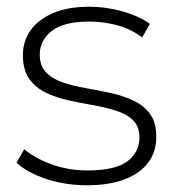

<svg xmlns="http://www.w3.org/2000/svg" viewBox="-20 -546 518 570"><path d="M238 4Q173 4 116.5 -15Q60 -34 29 -63L52 -103Q82 -77 132 -58.5Q182 -40 240 -40Q322 -40 358 -67Q394 -94 394 -138Q394 -170 375.5 -188.5Q357 -207 326 -217Q295 -227 258 -233.5Q221 -240 184 -248Q147 -256 116 -271Q85 -286 66.5 -312.5Q48 -339 48 -383Q48 -423 70 -455Q92 -487 136 -506.5Q180 -526 246 -526Q295 -526 344.5 -512Q394 -498 425 -475L402 -435Q369 -460 328 -471Q287 -482 245 -482Q169 -482 133.5 -454Q98 -426 98 -384Q98 -351 116.5 -331.5Q135 -312 166 -301.5Q197 -291 234 -284.5Q271 -278 308 -270Q345 -262 376 -247.5Q407 -233 425.5 -207.5Q444 -182 444 -139Q444 -96 420.5 -64Q397 -32 351 -14Q305 4 238 4Z"/></svg>

Font: Montserrat Z Light
Style: Regular
Weight: 300
Designer: Julieta Ulanovsky
Foundry: Julieta Ulanovsky
Version: Version 8.000